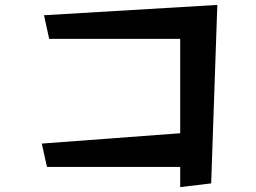

<svg xmlns="http://www.w3.org/2000/svg" viewBox="-20 -735 1040 781"><path d="M713 26V-56H171L150 -151L713 -193V-577H180L159 -673L864 -715L839 11Z"/></svg>

Font: RocknRoll One
Style: Regular
Weight: 400
Designer: Fontworks Inc.
Foundry: Fontworks Inc.
Version: Version 1.100